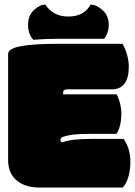

<svg xmlns="http://www.w3.org/2000/svg" viewBox="-20 -822 592 842"><path d="M235.4 -629.9H517.1Q531.2 -606.4 538.1 -578.9Q544.9 -551.3 544.9 -529.3Q544.9 -480 525.6 -455.1Q506.3 -430.2 471.7 -430.2H274.9Q256.8 -430.2 256.8 -416V-412.1Q256.8 -409.2 257.8 -408.2H491.2Q500 -393.1 506.3 -370.1Q512.2 -345.2 512.2 -325.7Q512.2 -267.6 490.7 -234.9H384.8Q310.5 -234.9 284.2 -229.2Q257.8 -223.6 251.5 -219.7Q245.1 -215.3 245.1 -208.5Q245.1 -201.7 252 -197.8Q277.3 -206.1 305.2 -209.5Q341.8 -212.9 384.8 -212.9H522Q551.8 -170.9 551.8 -111.8Q551.8 -78.6 543.5 -48.3Q535.2 -18.1 518.6 0.5H152.8Q92.3 0.5 55.7 -28.8Q15.6 -60.1 15.6 -120.6V-585Q15.6 -608.4 69.3 -619.1Q123 -629.9 235.4 -629.9ZM232.4 -651.9Q178.7 -651.9 126 -647.5Q103 -673.3 103 -713.6Q103 -753.9 128.7 -777.8Q154.3 -801.8 179.2 -801.8Q191.9 -779.8 217.5 -764.6Q243.2 -749.5 279.3 -749.5Q349.1 -749.5 377 -801.8Q402.3 -801.8 429.7 -777.6Q457 -753.4 457 -712.4Q457 -679.2 437 -651.9Z"/></svg>

Font: Modak
Style: Regular
Weight: 400
Version: Version 1.036;PS Version 1.000;hotconv 1.0.79;makeotf.lib2.5